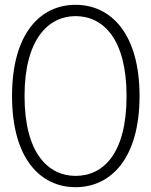

<svg xmlns="http://www.w3.org/2000/svg" viewBox="-20 -763 629 798"><path d="M560 -364C560 -623 441 -743 294 -743C147 -743 30 -623 30 -364C30 -105 147 15 294 15C441 15 560 -105 560 -364ZM506 -364C506 -124 409 -32 294 -32C182 -32 82 -124 82 -364C82 -601 182 -696 294 -696C409 -696 506 -601 506 -364Z"/></svg>

Font: Spoqa Han Sans Neo Light
Style: Regular
Weight: 300
Designer: [Spoqa Han Sans Neo] Dong-huui Kim  Younghwa Kang  Yujin Lee  [Noto Sans] Ryoko NISHIZUKA  (kana & ideographs); Paul D. 
Foundry: Spoqa (http://www.spoqa-han-sans.com)
Version: Version 1.000